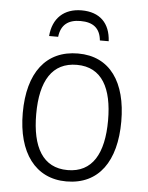

<svg xmlns="http://www.w3.org/2000/svg" viewBox="-53 -771 635 825"><g transform="rotate(5 264.5 -359.0)"><path d="M266 -728C190 -728 142 -683 136 -606H175C181 -658 212 -682 265 -682C320 -682 350 -658 355 -606H393C389 -683 345 -728 266 -728ZM477 -267C477 -436 405 -542 267 -542C129 -542 52 -441 52 -267C52 -96 130 10 264 10C404 10 477 -96 477 -267ZM110 -267C110 -411 160 -493 266 -493C375 -493 420 -404 420 -267C420 -124 372 -39 265 -39C158 -39 110 -125 110 -267Z"/></g></svg>

Font: Noto Sans SemiCondensed Light
Style: Regular
Weight: 300
Width: 4
Designer: Monotype Design Team
Foundry: Monotype Imaging Inc.
Version: Version 2.013